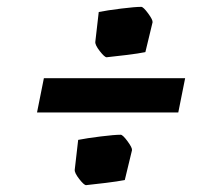

<svg xmlns="http://www.w3.org/2000/svg" viewBox="-20 -533 639 560"><path d="M198 -38 208 -125Q233 -130 273.5 -135Q314 -140 332 -140Q338 -140 352 -121Q366 -102 365 -95L344 -8Q325 -4 288 0.5Q251 5 231 7Q225 7 211 -11Q197 -29 198 -38ZM108 -305H520L500 -205H88ZM258 -411 268 -498Q293 -503 333.5 -508Q374 -513 392 -513Q398 -513 412 -494Q426 -475 425 -468L404 -381Q385 -377 348 -372.5Q311 -368 291 -366Q285 -366 271 -384Q257 -402 258 -411Z"/></svg>

Font: Grenze ExtraBold
Style: Italic
Weight: 800
Italic angle: -10°
Designer: Renata Polastri
Foundry: Omnibus-Type
Version: Version 1.002; ttfautohint (v1.8)